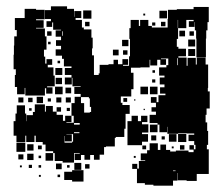

<svg xmlns="http://www.w3.org/2000/svg" viewBox="-20 -557 703 607"><path d="M633 -214V-194H630V-170H635V-143H638V-99H634V-85H640V-7H602V15H570V13H542V-10H541V14H527V30H465V27H438V22H413V-23H398V-39H414V-24H419V-48H439V-50H425V-72H445V-82H453V-104H479V-83H487V-100H505V-83H518V-78H536V-81H576V-76H592V-84H579V-98H593V-85H598V-99H594V-111H576V-131H594V-135H570V-136H543V-134H509V-156H508V-139H484V-163H478V-168H453V-194H473V-204H459V-218H473V-232H457V-250H475V-234H481V-256H503V-261H486V-281H500V-290H485V-312H500V-318H483V-344H506V-351H512V-372H489V-370H505V-352H487V-368H477V-350H455V-368H453V-344H424V-343H394V-327H402V-275H395V-252H362V-232H367V-225H390V-197H377V-150H373V-124H346V-121H343V-94H315V-92H309V-68H295V-52H277V-67H265V-52H247V-67H236V-51H216V-71H232V-73H214V-43H178V-48H153V-73H148V-79H124V-100H115V-108H93V-128H89V-108H63V-128H60V-107H32V-128H23V-174H29V-198H33V-224H59V-198H63V-174H64V-193H84V-203H90V-227H122V-204H125V-222H147V-204H159V-194H179V-175H186V-191H206V-171H190V-169H213V-191H206V-231H216V-251H235V-260H215V-282H235V-284H209V-311H207V-290H185V-312H206V-320H185V-342H206V-347H182V-371H176V-381H156V-401H173V-412H157V-430H173V-441H156V-461H173V-463H148V-486H145V-472H127V-490H141V-497H122V-525H141V-537H192V-529H214V-504H215V-522H237V-500H219V-494H239V-470H245V-464H269V-438H273V-404H271V-382H277V-320H292V-325H295V-352H323V-354H339V-368H353V-354H367V-370H385V-352H369V-349H388V-379H391V-434H389V-468H393V-494H419V-475H423V-494H449V-475H460V-470H510V-497H511V-526H539V-528H592V-535H640V-487H636V-461H632V-435H631V-376H601V-435H600V-461H596V-487H595V-472H577V-490H592V-494H569V-468H543V-494H542V-468H543V-434H539V-409H544V-403H568V-379H544V-375H570V-349H573V-374H599V-353H602V-375H630V-353H638V-279H637V-268H643V-214ZM27 -320H30V-338H23V-384H24V-413H25V-442H33V-462H27V-500H58V-529H94V-526H121V-496H94V-493H118V-469H94V-467H122V-442H127V-400H119V-378H123V-356H127V-370H145V-352H131V-344H149V-318H153V-284H129V-281H146V-261H126V-278H122V-255H60V-279H58V-259H34V-282H27ZM243 -524H269V-498H243ZM484 -523H508V-499H484ZM433 -514H439V-508H433ZM263 -488V-474H249V-488ZM503 -488V-474H489V-488ZM461 -486H471V-476H461ZM565 -460V-442H547V-460ZM129 -458H143V-444H129ZM176 -444H178V-458H176ZM579 -444V-458H593V-444ZM575 -432H597V-410H575ZM366 -431H386V-411H366ZM140 -425V-417H132V-425ZM597 -380H575V-402H597ZM337 -400H355V-382H337ZM383 -398V-384H369V-398ZM542 -373H540V-351H542ZM162 -357V-365H170V-357ZM177 -320H155V-342H177ZM462 -327V-335H470V-327ZM176 -311V-291H156V-311ZM471 -296H461V-306H471ZM178 -259H154V-283H178ZM424 -283H448V-259H424ZM478 -259H454V-283H478ZM187 -280H205V-262H187ZM116 -251V-231H96V-251ZM261 -250H236V-231H246V-201H264V-203H268V-219H264V-246H261ZM54 -249V-233H38V-249ZM174 -249V-233H158V-249ZM188 -249H204V-233H188ZM69 -248H83V-234H69ZM382 -247V-235H370V-247ZM141 -246V-236H131V-246ZM404 -239V-243H408V-239ZM159 -218H173V-204H159ZM201 -216V-206H191V-216ZM80 -215V-207H72V-215ZM438 -213V-209H434V-213ZM383 -174H396V-191H416V-174H426V-191H446V-171H429V-164H449V-138H429V-133H448V-109H429V-98H383ZM214 -163H232V-168H214ZM478 -139H454V-163H478ZM231 -136V-139H214V-136ZM569 -134V-108H543V-134ZM211 -109V-133H190V-132H207V-110H185V-127H184V-106H208V-109ZM514 -133H538V-109H514ZM458 -113V-129H474V-113ZM491 -116V-126H501V-116ZM60 -77H32V-105H60ZM86 -81H66V-101H86ZM549 -84V-98H563V-84ZM112 -85H100V-97H112ZM442 -97V-85H430V-97ZM529 -94V-88H523V-94ZM148 -49H124V-73H148ZM86 -51H66V-71H86ZM54 -53H38V-69H54ZM110 -57H102V-65H110ZM409 -64V-58H403V-64ZM215 -20V-42H237V-20ZM175 -22H157V-40H175ZM263 -24H249V-38H263ZM81 -26H71V-36H81ZM110 -27H102V-35H110ZM192 -27V-35H200V-27ZM49 -28H43V-34H49ZM183 -14H208V-19H244V17H208V12H183ZM535 -18H527V-16H535ZM170 3H162V-5H170ZM109 2H103V-4H109Z"/></svg>

Font: Rubik-Storm
Style: Regular
Weight: 400
Designer: NaN (generative design), Hubert & Fischer (Rubik source font outlines)
Foundry: NaN, Hubert & Fischer
Version: Version 1.000